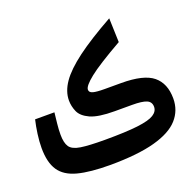

<svg xmlns="http://www.w3.org/2000/svg" viewBox="-104 -667 794 780"><g transform="rotate(-20 293.0 -277.0)"><path d="M246.6 3.9Q158.7 3.9 106 -10Q53.2 -23.9 29.8 -58.8Q6.3 -93.8 6.3 -156.2Q6.3 -184.1 10.7 -216.1Q15.1 -248 21.5 -274.9H105Q102.5 -252.9 99.9 -228.3Q97.2 -203.6 97.2 -181.2Q97.2 -145.5 109.1 -127.9Q121.1 -110.4 156.2 -105Q191.4 -99.6 260.3 -99.6Q351.1 -99.6 401.6 -105.7Q452.1 -111.8 472.7 -124.8Q493.2 -137.7 493.2 -157.7Q493.2 -179.2 474.1 -187.3Q455.1 -195.3 412.1 -195.3H336.9Q266.1 -195.3 231.9 -210.9Q197.8 -226.6 187.3 -250.7Q176.8 -274.9 176.8 -299.8Q176.8 -338.4 203.4 -377Q230 -415.5 288.8 -459.5Q347.7 -503.4 444.8 -557.6L448.2 -453.6Q344.2 -394.5 304.2 -362.5Q264.2 -330.6 264.2 -314.5Q264.2 -302.2 279.8 -298.1Q295.4 -293.9 329.6 -293.9H400.4Q497.6 -293.9 537.8 -261Q578.1 -228 578.1 -162.6Q578.1 -111.3 544.9 -74Q511.7 -36.6 438.7 -16.6Q365.7 3.4 246.6 3.9Z"/></g></svg>

Font: CaskaydiaCove NFP
Style: Regular
Weight: 400
Designer: Aaron Bell
Foundry: Saja Typeworks
Version: Version 2111.001; VTT 6.35;Nerd Fonts 3.1.1